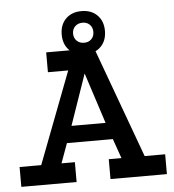

<svg xmlns="http://www.w3.org/2000/svg" viewBox="-53 -808 776 858"><g transform="rotate(-5 334.5 -379.5)"><path d="M8 0V-89H105L262 -500H171V-589H386L569 -89H661V0H408V-89H465L434 -177H228L196 -89H256V0ZM255 -252H408L334 -480ZM344 -759Q388 -759 414.5 -732.5Q441 -706 441 -662Q441 -618 414.5 -591.5Q388 -565 344 -565Q300 -565 273.5 -591.5Q247 -618 247 -662Q247 -706 273.5 -732.5Q300 -759 344 -759ZM344 -707Q324 -707 311 -694.5Q298 -682 298 -662Q298 -642 311 -629.5Q324 -617 344 -617Q364 -617 376.5 -629.5Q389 -642 389 -662Q389 -682 376.5 -694.5Q364 -707 344 -707Z"/></g></svg>

Font: Podkova SemiBold
Style: Regular
Weight: 600
Designer: Ilya Yudin
Foundry: Cyreal (www.cyreal.org)
Version: Version 2.103